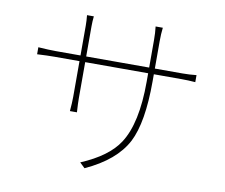

<svg xmlns="http://www.w3.org/2000/svg" viewBox="-84 -864 1168 997"><g transform="rotate(10 500.0 -365.5)"><path d="M838 -544Q874 -544 911 -548V-511Q874 -514 838 -514H692V-477Q692 -259 638 -154Q580 -43 422 29L395 3Q537 -57 592 -142Q662 -249 662 -469V-514H330V-326Q330 -297 333 -250H296Q300 -295 300 -326V-514H169Q132 -514 77 -511V-548Q134 -544 169 -544H300V-701Q300 -728 297 -756H333Q330 -731 330 -702V-544H662V-689Q662 -727 658 -760H696Q692 -727 692 -689V-544Z"/></g></svg>

Font: Noto Sans CJK TC Thin
Style: Regular
Weight: 250
Designer: Ryoko NISHIZUKA ???? (kana & ideographs); Paul D. Hunt (Latin, Greek & Cyrillic); Wenlong ZHANG ??? (bopomofo); Sandoll 
Foundry: Adobe Systems Incorporated
Version: Version 1.004 January 19, 2016